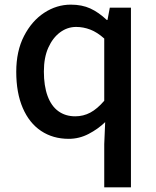

<svg xmlns="http://www.w3.org/2000/svg" viewBox="-20 -584 670 827"><path d="M429 223V37L433 -58Q402 -28 361.5 -7Q321 14 276 14Q208 14 157 -20Q106 -54 78 -119Q50 -184 50 -275Q50 -364 83.5 -429Q117 -494 170.5 -529Q224 -564 285 -564Q333 -564 369 -547.5Q405 -531 440 -498H443L453 -551H544V223ZM304 -83Q339 -83 369 -99Q399 -115 429 -150V-418Q399 -445 369 -456.5Q339 -468 308 -468Q270 -468 238.5 -444.5Q207 -421 188 -378.5Q169 -336 169 -276Q169 -214 185 -170.5Q201 -127 231.5 -105Q262 -83 304 -83Z"/></svg>

Font: Noto Sans JP Thin Medium
Style: Regular
Weight: 500
Version: Version 2.004-H2;hotconv 1.0.118;makeotfexe 2.5.65603